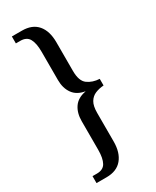

<svg xmlns="http://www.w3.org/2000/svg" viewBox="-225 -820 816 1007"><g transform="rotate(-30 183.5 -316.0)"><path d="M40 128V86H67Q105 86 120 59Q135 32 135 -19V-192Q135 -242 158 -275Q181 -308 230 -317V-318Q182 -326 158.5 -359Q135 -392 135 -441V-612Q135 -664 120 -691Q105 -718 67 -718H40V-760H101Q163 -760 195 -722.5Q227 -685 227 -617V-443Q227 -382 256.5 -360.5Q286 -339 328 -337V-297Q300 -295 277 -285.5Q254 -276 240.5 -253.5Q227 -231 227 -189V-16Q227 51 195 89.5Q163 128 101 128Z"/></g></svg>

Font: Noto Serif Tamil Condensed
Style: Regular
Weight: 400
Width: 3
Designer: Indian Type Foundry, Tom Grace, and the Monotype Design Team
Foundry: Monotype Imaging Inc.
Version: Version 2.004